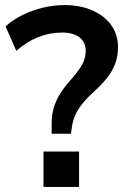

<svg xmlns="http://www.w3.org/2000/svg" viewBox="-20 -735 499 755"><path d="M183 -209V-249Q183 -280 190.5 -308Q198 -336 215 -364Q232 -392 260 -423Q281 -447 293.5 -465.5Q306 -484 311.5 -501Q317 -518 317 -536Q317 -558 306 -574Q295 -590 274.5 -598.5Q254 -607 225 -607Q175 -607 130 -589Q85 -571 44 -535L2 -631Q30 -657 67.5 -675.5Q105 -694 147.5 -704.5Q190 -715 233 -715Q296 -715 343.5 -694Q391 -673 417.5 -636Q444 -599 444 -549Q444 -518 435 -490.5Q426 -463 406 -435.5Q386 -408 351 -376Q320 -348 301.5 -324Q283 -300 274.5 -279Q266 -258 263 -237L259 -209ZM151 0V-139H291V0Z"/></svg>

Font: Nunito Sans 12pt ExtraLight
Style: Bold
Weight: 700
Version: Version 3.101;gftools[0.9.27]